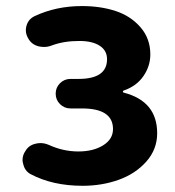

<svg xmlns="http://www.w3.org/2000/svg" viewBox="-20 -594 573 628"><path d="M250 13.7Q152.3 13.7 80.1 -24.4Q60.5 -35.2 55.7 -58.6Q53.7 -64.5 53.7 -70.3Q53.7 -86.9 63.5 -100.6Q74.2 -119.1 96.7 -124Q104.5 -126 112.3 -126Q126 -126 139.6 -120.1Q186.5 -98.6 236.3 -98.6Q285.2 -98.6 317.4 -118.7Q349.6 -138.7 349.6 -171.9Q349.6 -239.3 248 -239.3H210.9Q190.4 -239.3 176.3 -253.4Q162.1 -267.6 162.1 -287.6Q162.1 -307.6 176.3 -321.8Q190.4 -335.9 210.9 -335.9H237.3Q330.1 -335.9 330.1 -400.4Q330.1 -428.7 306.2 -444.3Q282.2 -460 239.3 -460Q188.5 -460 149.4 -445.3Q136.7 -440.4 124 -440.4Q115.2 -440.4 106.4 -442.4Q84 -448.2 73.2 -466.8Q64.5 -480.5 64.5 -495.1Q64.5 -502 66.4 -508.8Q72.3 -531.2 92.8 -541Q163.1 -574.2 248 -574.2Q308.6 -574.2 357.9 -558.1Q407.2 -542 439.5 -504.9Q471.7 -467.8 471.7 -416Q471.7 -377.9 449.2 -345.2Q426.8 -312.5 384.8 -297.9Q381.8 -296.9 381.8 -294.4Q381.8 -292 384.8 -291Q494.1 -262.7 494.1 -158.2Q494.1 -105.5 458.5 -65.4Q422.9 -25.4 368.2 -5.9Q313.5 13.7 250 13.7Z"/></svg>

Font: Gen Jyuu GothicX Bold
Style: Bold
Weight: 700
Designer: Ryoko NISHIZUKA (kana &amp; ideographs); Paul D. Hunt (Latin, Greek &amp; Cyrillic); Wenlong ZHANG (bopomofo); Sandoll C
Version: Version 1.058.20140828